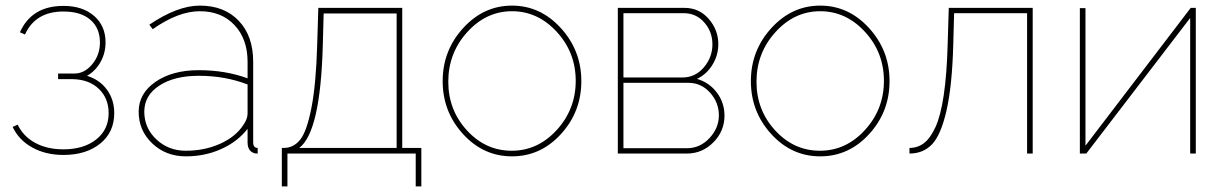

<svg xmlns="http://www.w3.org/2000/svg" viewBox="-20 -547 4364 684"><path d="M206 5Q143 5 95 -21.5Q47 -48 25 -95L43 -103Q63 -61 105.5 -38Q148 -15 206 -15Q278 -15 322.5 -50Q367 -85 367 -144Q367 -197 332 -230.5Q297 -264 239 -265H187V-285H245Q281 -285 308.5 -318Q336 -351 336 -396Q336 -447 302 -476.5Q268 -506 206 -506Q106 -506 69 -424L51 -432Q93 -526 206 -526Q274 -526 315 -490.5Q356 -455 356 -396Q356 -357 337.5 -325Q319 -293 290 -277Q335 -263 361 -227.5Q387 -192 387 -144Q387 -76 337 -35.5Q287 5 206 5Z M474 -149Q474 -214 534 -255.5Q594 -297 688 -297Q783 -297 862 -268V-327Q862 -408 815.5 -457.5Q769 -507 692 -507Q615 -507 524 -443L512 -459Q612 -527 692 -527Q779 -527 830.5 -473Q882 -419 882 -327V-40Q882 -20 898 -20V0Q887 0 884 -2Q862 -10 862 -40V-88Q826 -42 768 -16Q710 10 642 10Q571 10 522.5 -36Q474 -82 474 -149ZM847 -102Q862 -123 862 -143V-246Q782 -277 688 -277Q601 -277 547.5 -242Q494 -207 494 -149Q494 -91 537 -50.5Q580 -10 642 -10Q709 -10 764.5 -35Q820 -60 847 -102Z M984 117V-20H991Q1026 -20 1049.5 -49.5Q1073 -79 1089.5 -163Q1106 -247 1110 -388L1114 -519H1413V-20H1481V117H1461V0H1004V117ZM1046 -20H1393V-499H1133L1130 -388Q1122 -77 1046 -20Z M1629.5 -69.5Q1557 -149 1557 -258Q1557 -367 1630 -447Q1703 -527 1804 -527Q1905 -527 1978 -447Q2051 -367 2051 -258Q2051 -149 1978.5 -69.5Q1906 10 1804 10Q1702 10 1629.5 -69.5ZM1577 -256Q1577 -155 1643.5 -82.5Q1710 -10 1803 -10Q1896 -10 1963.5 -84Q2031 -158 2031 -259Q2031 -360 1963.5 -433.5Q1896 -507 1804 -507Q1712 -507 1644.5 -432.5Q1577 -358 1577 -256Z M2181 0V-519H2418Q2471 -519 2505 -479.5Q2539 -440 2539 -390Q2539 -350 2518 -316Q2497 -282 2463 -266Q2507 -253 2534 -217Q2561 -181 2561 -135Q2561 -80 2521.5 -40Q2482 0 2427 0ZM2201 -271H2411Q2457 -271 2487.5 -307Q2518 -343 2518 -389Q2518 -434 2489 -467Q2460 -500 2416 -500H2201ZM2201 -19H2427Q2474 -19 2507.5 -55Q2541 -91 2541 -136Q2541 -182 2509.5 -217Q2478 -252 2432 -252H2201Z M2727.5 -69.5Q2655 -149 2655 -258Q2655 -367 2728 -447Q2801 -527 2902 -527Q3003 -527 3076 -447Q3149 -367 3149 -258Q3149 -149 3076.5 -69.5Q3004 10 2902 10Q2800 10 2727.5 -69.5ZM2675 -256Q2675 -155 2741.5 -82.5Q2808 -10 2901 -10Q2994 -10 3061.5 -84Q3129 -158 3129 -259Q3129 -360 3061.5 -433.5Q2994 -507 2902 -507Q2810 -507 2742.5 -432.5Q2675 -358 2675 -256Z M3220 0V-20Q3249 -20 3271.5 -37Q3294 -54 3312.5 -94Q3331 -134 3342 -207.5Q3353 -281 3356 -388L3360 -519H3659V0H3639V-500H3379L3376 -388Q3372 -241 3352 -153.5Q3332 -66 3300.5 -33Q3269 0 3220 0Z M3827 0V-518H3847V-28L4222 -519H4240V0H4220V-483L3850 0Z"/></svg>

Font: Raleway-v4020 Thin
Style: Regular
Weight: 250
Designer: Matt McInerney, Pablo Impallari, Rodrigo Fuenzalida
Foundry: Matt McInerney, Pablo Impallari, Rodrigo Fuenzalida
Version: Version 4.020;PS 004.020;hotconv 1.0.88;makeotf.lib2.5.64775